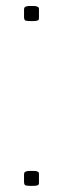

<svg xmlns="http://www.w3.org/2000/svg" viewBox="-20 -620 210 640"><path d="M109.9 -38.1V-13.2Q109.9 -7.8 109.1 -5.6Q108.4 -3.4 104.2 -2Q100.1 -0.5 90.8 -0.5H79.1Q66.9 -0.5 63.5 -3.2Q60.1 -5.9 60.1 -13.2V-38.1Q60.1 -42 60.8 -43.9Q61.5 -45.9 65.9 -48.1Q70.3 -50.3 79.1 -50.3H90.8Q100.1 -50.3 104.2 -48.6Q108.4 -46.9 109.1 -44.7Q109.9 -42.5 109.9 -38.1ZM109.9 -587.4V-562.5Q109.9 -557.1 109.1 -554.9Q108.4 -552.7 104.2 -551.3Q100.1 -549.8 90.8 -549.8H79.1Q66.9 -549.8 63.5 -552.5Q60.1 -555.2 60.1 -562.5V-587.4Q60.1 -591.3 60.8 -593.5Q61.5 -595.7 65.9 -597.9Q70.3 -600.1 79.1 -600.1H90.8Q99.6 -600.1 104 -598.1Q108.4 -596.2 109.1 -594.2Q109.9 -592.3 109.9 -587.4Z"/></svg>

Font: Reswysokr
Style: Regular
Weight: 500
Version: Version 0.984